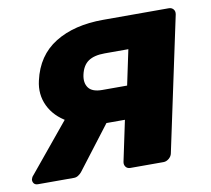

<svg xmlns="http://www.w3.org/2000/svg" viewBox="-67 -591 729 663"><g transform="rotate(-10 297.5 -260.0)"><path d="M339 0Q328 0 322.5 -7.5Q317 -15 319 -25L349 -167H266L267 -172Q199 -172 153.5 -197.5Q108 -223 88.5 -264Q69 -305 80 -352Q99 -437 166 -478.5Q233 -520 335 -520H565Q575 -520 581 -513Q587 -506 585 -495L485 -25Q483 -15 474 -7.5Q465 0 455 0ZM15 0Q5 0 0.5 -6Q-4 -12 -3 -20Q-2 -23 -0.5 -26.5Q1 -30 5 -34L150 -210L298 -185L168 -15Q163 -9 156 -4.5Q149 0 141 0ZM290 -282H377L403 -405H320Q283 -405 262.5 -391Q242 -377 235 -345Q229 -317 242 -299.5Q255 -282 290 -282Z"/></g></svg>

Font: Rubik Light
Style: Bold Italic
Weight: 700
Italic angle: -12°
Version: Version 2.104